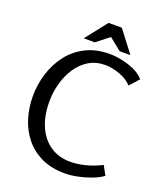

<svg xmlns="http://www.w3.org/2000/svg" viewBox="-164 -1012 952 1128"><g transform="rotate(20 312.0 -447.5)"><path d="M378 12Q292 12 229.5 -18Q167 -48 126 -99.5Q85 -151 65.5 -216Q46 -281 46 -350Q46 -425 68 -494.5Q90 -564 132.5 -619Q175 -674 239 -706Q303 -738 387 -738Q422 -738 463.5 -729.5Q505 -721 543 -704Q581 -687 605 -659L553 -601Q524 -633 475.5 -650.5Q427 -668 385 -668Q327 -668 283 -641.5Q239 -615 209 -570Q179 -525 163.5 -469Q148 -413 148 -355Q148 -265 177 -199.5Q206 -134 259 -98.5Q312 -63 384 -63Q426 -63 475 -75Q524 -87 576 -113L607 -56Q578 -35 537.5 -20Q497 -5 455 3.5Q413 12 378 12ZM359 -834 280 -772H211L317 -907H400L502 -773H435Z"/></g></svg>

Font: Rosario Light
Style: Regular
Weight: 400
Version: Version 1.101; ttfautohint (v1.8.1.43-b0c9)